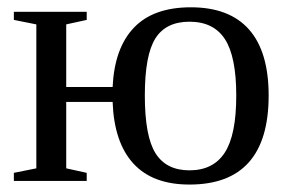

<svg xmlns="http://www.w3.org/2000/svg" viewBox="-20 -491 787 521"><path d="M709 -231.9Q709 9.8 494.1 9.8Q394 9.8 341.8 -47.4Q289.6 -104.5 285.6 -214.4H159.7V-34.2L215.3 -22V0H17.6V-22L78.6 -34.2V-424.8L17.6 -437V-459H215.3V-437L159.7 -424.8V-254.9H285.6Q290.5 -360.4 343.3 -415.8Q396 -471.2 498 -471.2Q602.5 -471.2 655.8 -410.9Q709 -350.6 709 -231.9ZM621.1 -231.9Q621.1 -337.4 590.3 -384.8Q559.6 -432.1 494.1 -432.1Q430.2 -432.1 401.6 -386.7Q373 -341.3 373 -231.9Q373 -121.1 402.1 -75Q431.2 -28.8 494.1 -28.8Q558.6 -28.8 589.8 -76.7Q621.1 -124.5 621.1 -231.9Z"/></svg>

Font: Tinos
Style: Regular
Weight: 400
Designer: Steve Matteson
Foundry: Monotype Imaging Inc.
Version: Version 1.23